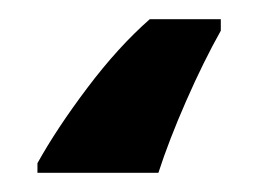

<svg xmlns="http://www.w3.org/2000/svg" viewBox="-20 40 269 200"><path d="M210 72V60H136Q103 89 71 131.5Q39 174 19 210V220H145Q156 186 174 145Q192 104 210 72Z"/></svg>

Font: Noto Sans Display Medium
Style: Regular
Weight: 500
Designer: Monotype Design Team
Foundry: Monotype Imaging Inc.
Version: Version 1.900